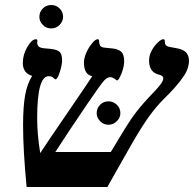

<svg xmlns="http://www.w3.org/2000/svg" viewBox="-20 -744 772 764"><path d="M629.9 -432.1Q629.9 -442.9 612.8 -446.8Q573.2 -456.1 573.2 -502.9Q573.2 -523.4 583.3 -542.2Q593.3 -561 607.4 -574.5Q621.6 -587.9 628.9 -587.9Q634.3 -587.9 635.3 -584.2Q636.2 -580.6 636.2 -575.2Q636.2 -562 650.9 -558.1L689 -550.8Q731.9 -542.5 731.9 -502Q731.9 -470.2 709 -438Q683.6 -400.4 631.8 -350.1Q600.6 -318.8 572 -279.1Q543.5 -239.3 502.9 -168.9L407.2 0H85.9Q71.8 -147.5 71.8 -246.1Q71.8 -317.9 79.8 -364Q87.9 -410.2 107.9 -441.9Q70.8 -453.6 70.8 -493.2Q70.8 -526.9 88.9 -557.4Q106.9 -587.9 123 -587.9Q128.9 -587.9 128.9 -581.1L127.9 -574.2Q127.9 -564 135 -558.1Q142.1 -552.2 167 -550.8Q202.6 -548.8 214.8 -539.6Q227.1 -530.3 227.1 -503.9Q227.1 -485.4 217.8 -456.8Q208.5 -428.2 201.2 -428.2Q198.2 -428.2 191.9 -434.6Q185.5 -440.9 173.8 -440.9Q127.9 -440.9 127.9 -274.9Q127.9 -208 140.1 -134.8Q171.9 -183.6 241.7 -285.2Q319.8 -398.9 347.2 -440.9Q314 -446.8 314 -495.1Q314 -512.2 323.2 -533.7Q332.5 -555.2 346.2 -571.5Q359.9 -587.9 368.2 -587.9Q373.5 -587.9 374 -584Q375 -566.4 379.6 -560.8Q384.3 -555.2 397.9 -554.2L420.9 -551.8Q447.3 -550.3 460.7 -539.6Q474.1 -528.8 474.1 -501Q474.1 -478 463.1 -450.9Q452.1 -423.8 445.8 -423.8L442.4 -425.8Q428.2 -437 418.9 -437Q407.2 -437 394.8 -424.1Q382.3 -411.1 322.8 -323.7Q263.2 -236.3 200.2 -139.2H420.9Q485.8 -248.5 509.8 -281.7Q533.7 -314.9 569.8 -354Q606.4 -391.6 618.2 -407.5Q629.9 -423.3 629.9 -432.1ZM136.7 -676.8Q136.7 -696.8 150.4 -710.4Q164.1 -724.1 184.1 -724.1Q203.1 -724.1 217 -710.4Q231 -696.8 231 -676.8Q231 -659.2 217.3 -645Q203.6 -630.9 184.1 -630.9Q164.1 -630.9 150.4 -644.8Q136.7 -658.7 136.7 -676.8ZM364.7 -293.5Q364.7 -313.5 378.4 -327.1Q392.1 -340.8 411.6 -340.8Q430.2 -340.8 444.6 -327.4Q459 -314 459 -293.5Q459 -275.4 444.6 -261.5Q430.2 -247.6 411.6 -247.6Q392.1 -247.6 378.4 -261.7Q364.7 -275.9 364.7 -293.5Z"/></svg>

Font: Tinos
Style: Bold Italic
Weight: 700
Italic angle: -16.333°
Designer: Steve Matteson
Foundry: Monotype Imaging Inc.
Version: Version 1.23